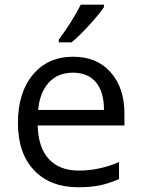

<svg xmlns="http://www.w3.org/2000/svg" viewBox="-20 -786 601 816"><path d="M312 9.8Q193.4 9.8 124.8 -62.5Q56.2 -134.8 56.2 -263.2Q56.2 -392.6 119.9 -468.8Q183.6 -544.9 291 -544.9Q391.6 -544.9 450.2 -478.8Q508.8 -412.6 508.8 -304.2V-252.9H140.1Q142.6 -158.7 187.7 -109.9Q232.9 -61 314.9 -61Q401.4 -61 485.8 -97.2V-24.9Q442.9 -6.3 404.5 1.7Q366.2 9.8 312 9.8ZM290 -477.1Q225.6 -477.1 187.3 -435.1Q148.9 -393.1 142.1 -318.8H421.9Q421.9 -395.5 387.7 -436.3Q353.5 -477.1 290 -477.1ZM230 -618.2Q253.4 -648.4 280.5 -691.4Q307.6 -734.4 323.2 -766.1H421.9V-755.9Q400.4 -724.1 357.9 -677.7Q315.4 -631.3 284.2 -606H230Z"/></svg>

Font: CAA NEO Sans
Style: Regular
Weight: 400
Version: Version 1.10